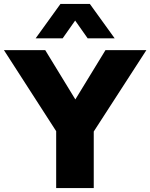

<svg xmlns="http://www.w3.org/2000/svg" viewBox="-42 -961 768 981"><path d="M245 0V-366L279 -238L-22 -705H189L343 -453L497 -705H706L404 -238L437 -366V0ZM140 -765 267 -941H417L544 -765H406L342 -856L278 -765Z"/></svg>

Font: Nunito Sans 7pt Black
Style: Regular
Weight: 900
Designer: Vernon Adams
Foundry: Vernon Adams
Version: Version 3.101;gftools[0.9.27]